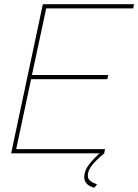

<svg xmlns="http://www.w3.org/2000/svg" viewBox="-20 -730 658 914"><path d="M184 -710H618L614 -690H200L132 -373H495L491 -353H128L57 -20H480L476 0H33ZM381 113Q381 83 403 54Q425 25 467 -12H471L476 0Q432 37 415 60.5Q398 84 398 106Q398 120 408 129.5Q418 139 442 147L429 164Q404 157 392.5 144Q381 131 381 113Z"/></svg>

Font: Raleway Thin Thin
Style: Italic
Weight: 250
Italic angle: -12°
Version: Version 4.026